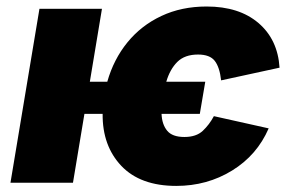

<svg xmlns="http://www.w3.org/2000/svg" viewBox="-20 -573 897 602"><path d="M623.6 -316.8 606.5 -215.9H486.5Q487.9 -182.9 504.1 -163.2Q520.2 -143.5 558.2 -143.5Q595.2 -143.5 615.8 -162.8Q636.4 -182.2 650.6 -208.8L822.4 -170.5Q785.9 -86.3 707.6 -38.2Q629.3 9.9 532.7 9.9Q420.1 9.9 360.4 -52.9Q300.8 -115.8 301.8 -215.9H244.7L208.8 0H12.8L103.7 -545.5H299.7L261.7 -316.8H316.4Q336.3 -387.1 379.6 -440.2Q422.9 -493.3 486 -522.9Q549 -552.6 627.8 -552.6Q729.8 -552.6 790.3 -500.9Q850.9 -449.2 856.5 -360.8L673.3 -321Q668.7 -362.6 653.2 -382.3Q637.8 -402 600.9 -402Q559.3 -402 536 -378.9Q512.8 -355.8 501.4 -316.8Z"/></svg>

Font: Inter UI Black
Style: Italic
Weight: 900
Italic angle: -9.39999°
Designer: Rasmus Andersson
Foundry: rsms
Version: 3.2;8d6f07862